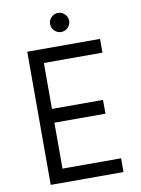

<svg xmlns="http://www.w3.org/2000/svg" viewBox="-100 -999 781 1065"><g transform="rotate(-10 291.0 -466.0)"><path d="M340 -840.6Q323.8 -825 302.5 -825Q281.2 -825 265 -840.6Q248.8 -856.2 248.8 -878.8Q248.8 -901.2 265 -916.9Q281.2 -932.5 302.5 -932.5Q323.8 -932.5 340 -916.9Q356.2 -901.2 356.2 -878.8Q356.2 -856.2 340 -840.6ZM507.5 -672.5H177.5V-413.8H465V-336.2H177.5V-77.5H507.5V0H97.5V-750H507.5Z"/></g></svg>

Font: Now Alt
Style: Regular
Weight: 400
Designer: Alfredo Marco Pradil
Foundry: Alfredo Marco Pradil
Version: Version 1.002;PS 001.002;hotconv 1.0.88;makeotf.lib2.5.64775